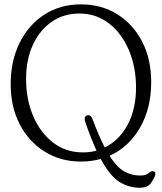

<svg xmlns="http://www.w3.org/2000/svg" viewBox="-20 -729 742 880"><path d="M350 -709Q445.5 -709 518.2 -663.2Q591 -617.5 632 -537.2Q673 -457 673 -353Q673 -232 621.2 -143Q569.5 -54 482 -15Q516 38 549.8 56.8Q583.5 75.5 621.5 75.5Q649.5 75.5 659.8 65.5Q670 55.5 679 55.5Q692 55.5 692 68Q692 77.5 683 91.5L673 108.5Q659 131.5 619.5 131.5Q570 131.5 527 104.5Q484 77.5 441.5 -0.5Q398.5 11.5 351.5 11.5Q257.5 11.5 184.8 -34Q112 -79.5 70.5 -159.2Q29 -239 29 -343Q29 -450.5 70.2 -533.2Q111.5 -616 184 -662.5Q256.5 -709 350 -709ZM371 -169.5Q362 -198.5 383 -201Q390.5 -202 396 -196.5Q401.5 -191 407 -175.5Q434.5 -102.5 460 -53Q526 -85 564.8 -157Q603.5 -229 603.5 -327.5Q603.5 -421.5 571 -498.5Q538.5 -575.5 480 -621.2Q421.5 -667 343.5 -667Q271.5 -667 216.5 -628.8Q161.5 -590.5 130.5 -523Q99.5 -455.5 99.5 -367Q99.5 -273.5 132 -197.2Q164.5 -121 223 -75.8Q281.5 -30.5 360 -30.5Q392.5 -30.5 422.5 -38.5Q397 -93.5 371 -169.5Z"/></svg>

Font: Fraunces 144pt S100 Light
Style: Regular
Weight: 300
Version: Version 1.000; ttfautohint (v1.8.3)